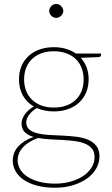

<svg xmlns="http://www.w3.org/2000/svg" viewBox="-20 -732 546 940"><path d="M42.5 0ZM243.5 -501Q276 -501 303.2 -492.8Q330.5 -484.5 351.5 -470H474.5V-462Q474.5 -458 471.5 -455.5Q468.5 -453 464 -452.5L375.5 -449Q394 -428.5 404 -402Q414 -375.5 414 -344Q414 -308.5 401.8 -279.5Q389.5 -250.5 367.2 -229.8Q345 -209 313.5 -197.8Q282 -186.5 243.5 -186.5Q219.5 -186.5 199 -190.8Q178.5 -195 160.5 -203Q137 -189.5 122.8 -170.2Q108.5 -151 108.5 -133.5Q108.5 -110 124 -97.5Q139.5 -85 164.5 -79Q189.5 -73 221.8 -71.2Q254 -69.5 287.8 -68Q321.5 -66.5 353.8 -62.5Q386 -58.5 411 -48Q436 -37.5 451.5 -18Q467 1.5 467 34Q467 64 451.8 91.8Q436.5 119.5 408 140.5Q379.5 161.5 339.2 174.2Q299 187 249.5 187Q199 187 160.2 176.5Q121.5 166 95.2 147.8Q69 129.5 55.8 105.5Q42.5 81.5 42.5 54.5Q42.5 14 70 -15.8Q97.5 -45.5 144.5 -61.5Q117.5 -69 101.5 -84.8Q85.5 -100.5 85.5 -129Q85.5 -139 89.8 -150.2Q94 -161.5 101.8 -172.2Q109.5 -183 120.5 -193Q131.5 -203 145.5 -210.5Q111 -230.5 92 -264.5Q73 -298.5 73 -344Q73 -379 85 -407.8Q97 -436.5 119.2 -457.2Q141.5 -478 173 -489.5Q204.5 -501 243.5 -501ZM443 37Q443 11 429.8 -4.8Q416.5 -20.5 394.8 -29.2Q373 -38 344.5 -41.5Q316 -45 285.2 -46.8Q254.5 -48.5 223.8 -50Q193 -51.5 166.5 -56.5Q144.5 -48.5 126.2 -37.8Q108 -27 94.8 -13.5Q81.5 0 74 16.5Q66.5 33 66.5 52.5Q66.5 76.5 79 97.5Q91.5 118.5 115.2 133.8Q139 149 173 158Q207 167 250 167Q289 167 324 157.5Q359 148 385.5 130.8Q412 113.5 427.5 89.5Q443 65.5 443 37ZM243.5 -205.5Q278 -205.5 305.2 -215.5Q332.5 -225.5 351.2 -243.8Q370 -262 379.8 -287.2Q389.5 -312.5 389.5 -343.5Q389.5 -374 379.5 -399.5Q369.5 -425 350.8 -443Q332 -461 304.8 -471Q277.5 -481 243.5 -481Q209.5 -481 182.5 -471Q155.5 -461 136.8 -443Q118 -425 108 -399.5Q98 -374 98 -343.5Q98 -312.5 108 -287.2Q118 -262 136.8 -243.8Q155.5 -225.5 182.5 -215.5Q209.5 -205.5 243.5 -205.5ZM290 -678Q290 -671.5 287 -665.5Q284 -659.5 279.2 -654.8Q274.5 -650 268.2 -647.2Q262 -644.5 255.5 -644.5Q248.5 -644.5 242.2 -647.2Q236 -650 231.2 -654.8Q226.5 -659.5 223.8 -665.5Q221 -671.5 221 -678Q221 -692 231.2 -702.2Q241.5 -712.5 255.5 -712.5Q262 -712.5 268.2 -709.8Q274.5 -707 279.2 -702.2Q284 -697.5 287 -691.2Q290 -685 290 -678Z"/></svg>

Font: Lato Thin
Style: Regular
Weight: 200
Designer: Lukasz Dziedzic
Foundry: tyPoland Lukasz Dziedzic
Version: Version 2.007; 2014-02-27